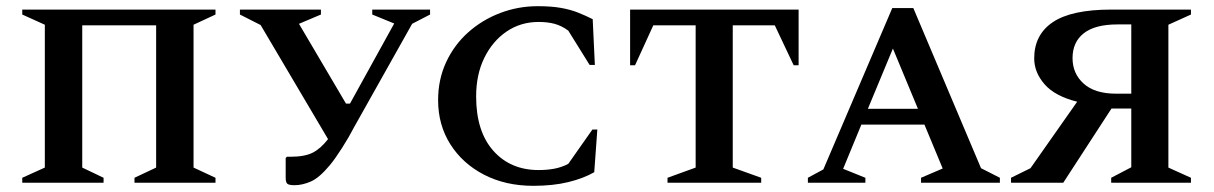

<svg xmlns="http://www.w3.org/2000/svg" viewBox="-20 -591 3925 621"><path d="M52 0V-16L125 -49V-511L52 -544V-560H677V-544L606 -511V-49L677 -16V0H415V-16L485 -49V-509H246V-49L315 -16V0Z M1047 -57Q1013 -16 985.5 -4Q958 8 933 8Q914 8 909 3Q904 -2 904 -16V-80L908 -84H919Q965 -84 991 -97Q1017 -110 1041 -141L823 -510L756 -544V-560H1018V-544L947 -514L1099 -256H1112L1255 -515L1184 -544V-560H1371V-544L1313 -514L1126 -181Q1109 -148 1086 -112Q1063 -76 1047 -57Z M1705 10Q1615 10 1545.5 -26Q1476 -62 1436.5 -124.5Q1397 -187 1397 -267Q1397 -334 1423 -390Q1449 -446 1494.5 -486.5Q1540 -527 1598 -549Q1656 -571 1719 -571Q1763 -571 1794 -565.5Q1825 -560 1849 -550.5Q1873 -541 1897 -529L1904 -381H1887L1818 -492Q1796 -508 1773.5 -514Q1751 -520 1722 -520Q1664 -520 1618.5 -489Q1573 -458 1546.5 -404Q1520 -350 1520 -279Q1520 -166 1575.5 -103.5Q1631 -41 1722 -41Q1750 -41 1773.5 -45.5Q1797 -50 1818 -61L1896 -172H1912L1902 -34Q1867 -14 1818 -2Q1769 10 1705 10Z M2139 0V-16L2230 -49V-509H2093L2034 -380H2018V-560H2563V-380H2547L2486 -509H2350V-49L2442 -16V0Z M2593 0V-16L2643 -43L2866 -565H2934L3153 -47L3214 -16V0H2959V-16L3029 -46L2970 -188H2766L2707 -45L2779 -16V0ZM2787 -239H2949L2868 -434Z M3419 0H3250V-16L3313 -47L3464 -262Q3392 -280 3358.5 -318.5Q3325 -357 3325 -402Q3325 -479 3385.5 -519.5Q3446 -560 3574 -560H3832V-544L3759 -511V-49L3832 -16V0H3574V-16L3639 -50V-240H3575ZM3590 -288H3639V-512H3594Q3522 -512 3485.5 -483.5Q3449 -455 3449 -403Q3449 -353 3485 -320.5Q3521 -288 3590 -288Z"/></svg>

Font: Spectral SC SemiBold
Style: Regular
Weight: 600
Designer: Jean-Baptiste Levee
Foundry: Production Type
Version: Version 2.001